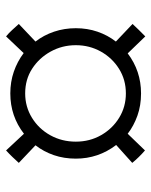

<svg xmlns="http://www.w3.org/2000/svg" viewBox="47 -628 499 633"><g transform="rotate(-90 296.5 -311.5)"><path d="M305 -96Q265 -96 231.5 -108Q198 -120 172 -140L117 -83Q94 -103 76 -125L135 -178Q90 -237 90 -311Q90 -350 101.5 -383.5Q113 -417 134 -444L76 -499Q85 -509 95.5 -520Q106 -531 117 -541L172 -482Q230 -527 305 -527Q343 -527 376.5 -515.5Q410 -504 438 -483L493 -541Q504 -532 514 -521Q524 -510 534 -499L476 -444Q497 -417 508.5 -383Q520 -349 520 -311Q520 -273 508.5 -239.5Q497 -206 476 -179L534 -124Q525 -114 514.5 -103.5Q504 -93 493 -82L437 -140Q379 -96 305 -96ZM305 -146Q350 -146 386 -168.5Q422 -191 443 -228.5Q464 -266 464 -311Q464 -356 443 -394Q422 -432 386.5 -455Q351 -478 305 -478Q261 -478 224.5 -455.5Q188 -433 167 -395Q146 -357 146 -311Q146 -265 167.5 -227.5Q189 -190 225 -168Q261 -146 305 -146Z"/></g></svg>

Font: Tiro Telugu
Style: Italic
Weight: 400
Italic angle: -11°
Designer: Telugu: John Hudson & Fiona Ross, assisted by Kaja Sojewska. Latin: John Hudson with Paul Hanslow, assisted by Kaja Soje
Foundry: Tiro Typeworks Ltd.
Version: Version 1.52